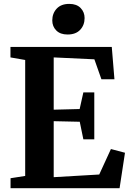

<svg xmlns="http://www.w3.org/2000/svg" viewBox="-20 -990 687 1010"><path d="M35.5 -52.5 112.5 -64.5V-674.5L35 -688V-743H568L582 -573H513.5L476.5 -678L262.5 -688V-413L399 -416.5L418.5 -504H476V-257H418.5L399.5 -349.5L262.5 -352.5V-58L502 -72L563.5 -206L637.5 -186.5L609 0H35.5ZM335 -808.5Q297 -808.5 276 -829.8Q255 -851 255 -882.5Q255 -919.5 278.2 -944.5Q301.5 -969.5 344 -969.5H345Q383 -969.5 404 -948Q425 -926.5 425 -895Q425 -858 401.8 -833.2Q378.5 -808.5 336 -808.5Z"/></svg>

Font: Merriweather Text
Style: Bold
Weight: 700
Designer: Eben Sorkin
Foundry: Eben Sorkin
Version: Version 2.100